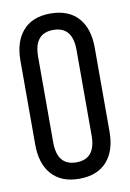

<svg xmlns="http://www.w3.org/2000/svg" viewBox="-82 -759 553 817"><g transform="rotate(-10 194.5 -350.0)"><path d="M34 -531Q34 -613 74 -659Q115 -707 194 -707Q273 -707 315 -659Q355 -613 355 -531V-169Q355 -87 315 -41Q273 7 194 7Q116 7 74 -41Q34 -87 34 -169ZM111 -165Q111 -64 194 -64Q277 -64 277 -165V-535Q277 -636 194 -636Q111 -636 111 -535Z"/></g></svg>

Font: Adderley Regular
Style: Regular
Weight: 400
Designer: gorohovskiy
Version: Version 1.003 November 13, 2017